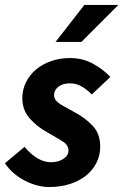

<svg xmlns="http://www.w3.org/2000/svg" viewBox="-28 -742 497 774"><path d="M71 -150Q123 -88 178 -88Q207 -88 227.5 -101.5Q248 -115 248 -135Q248 -157 226 -171Q204 -185 162 -209Q120 -232 91 -265.5Q62 -299 62 -346Q62 -381 77 -411Q92 -441 118 -462.5Q144 -484 179 -496Q214 -508 254 -508Q305 -508 345.5 -486Q386 -464 417 -432L342 -361Q324 -380 302 -393Q280 -406 254 -406Q225 -406 207.5 -392.5Q190 -379 190 -359Q190 -347 197 -338Q204 -329 216 -321.5Q228 -314 242.5 -306.5Q257 -299 272 -290Q317 -266 346.5 -234Q376 -202 376 -151Q376 -115 360.5 -85Q345 -55 318 -33.5Q291 -12 253 0Q215 12 170 12Q147 12 122 5.5Q97 -1 73.5 -13Q50 -25 28.5 -43Q7 -61 -8 -84ZM312 -722H449L300 -573H196Z"/></svg>

Font: mr_Source Sans Pro
Style: Bold Italic
Weight: 700
Italic angle: -11°
Designer: Paul D. Hunt
Foundry: Adobe Systems Incorporated
Version: Version 1.036;July 10, 2024;FontCreator 11.5.0.2430 64-bit